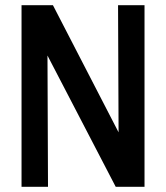

<svg xmlns="http://www.w3.org/2000/svg" viewBox="-20 -720 640 740"><path d="M63 0V-700H184L437 -210L435 -700H537V0H426L163 -506L165 0Z"/></svg>

Font: Red Hat Mono SemiBold
Style: Regular
Weight: 600
Monospace: yes
Designer: Pentagram, MCKL
Foundry: Pentagram, MCKL
Version: Version 1.023